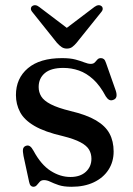

<svg xmlns="http://www.w3.org/2000/svg" viewBox="-20 -703 508 735"><path d="M249.5 -25.5Q287 -25.5 308.5 -45.2Q330 -65 330 -95.5Q330 -114.5 321 -130Q312 -145.5 288.2 -158.2Q264.5 -171 220.5 -182Q151 -198 111.8 -221Q72.5 -244 56.8 -274Q41 -304 41 -339Q41 -403 86.8 -441.8Q132.5 -480.5 217.5 -480.5Q249 -480.5 269.2 -475Q289.5 -469.5 303.2 -464Q317 -458.5 327.5 -458.5Q337.5 -458.5 342.8 -464Q348 -469.5 352.8 -475Q357.5 -480.5 366.5 -480.5Q373 -480.5 377.8 -476.5Q382.5 -472.5 386 -461.5L423 -356.5Q427.5 -343 425.8 -333.8Q424 -324.5 414.5 -321Q405 -317 398 -320.8Q391 -324.5 385 -334Q363 -375.5 337 -399.2Q311 -423 282.2 -433Q253.5 -443 222.5 -443Q175 -443 151.5 -423Q128 -403 128 -370Q128 -350 138 -333.8Q148 -317.5 174.5 -303.8Q201 -290 250 -278Q311.5 -263.5 347.5 -242.2Q383.5 -221 399.2 -191.8Q415 -162.5 415 -123Q415 -83.5 395.2 -53Q375.5 -22.5 339.2 -5.2Q303 12 254 12Q223.5 12 204.5 5.5Q185.5 -1 172.8 -7.2Q160 -13.5 148.5 -13.5Q138 -13.5 132.2 -7.2Q126.5 -1 121.2 5.5Q116 12 107.5 12Q102 12 97.8 7.8Q93.5 3.5 91.5 -6.5L70 -106Q66.5 -124 68.2 -132.5Q70 -141 78.5 -144.5Q87.5 -148 94.5 -143.2Q101.5 -138.5 108.5 -125.5Q137 -72.5 173.8 -49Q210.5 -25.5 249.5 -25.5ZM256 -581 130 -676.5Q122.5 -682.5 115.2 -683Q108 -683.5 102.5 -679Q98.5 -676 98.2 -669.8Q98 -663.5 104.5 -656L198 -539Q207.5 -528.5 216 -522.8Q224.5 -517 236 -517Q248 -517 256 -522.8Q264 -528.5 273 -539L367 -656Q373.5 -663.5 373.2 -669.8Q373 -676 369 -679Q364 -683.5 356.8 -683Q349.5 -682.5 341.5 -676.5L215.5 -581Z"/></svg>

Font: Fraunces 10pt
Style: Regular
Weight: 400
Version: Version 1.000;[b76b70a41]